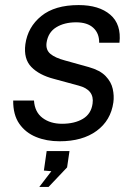

<svg xmlns="http://www.w3.org/2000/svg" viewBox="-20 -547 528 757"><path d="M215 10Q163.5 10 122 -7Q80.5 -24 56 -59.2Q31.5 -94.5 32 -150.5H114Q117 -105 147.8 -82Q178.5 -59 224.5 -59Q274 -59 306.8 -78.5Q339.5 -98 345 -138.5Q353 -193 290 -209.5L192.5 -236Q134.5 -251 103.5 -283Q72.5 -315 80 -372.5Q89.5 -440.5 142.8 -483.8Q196 -527 290 -527Q370.5 -527 414.8 -489Q459 -451 451 -378.5H371Q371.5 -415.5 348 -437.2Q324.5 -459 280 -459Q233.5 -459 201.5 -439.2Q169.5 -419.5 163.5 -378Q160 -350.5 178.5 -334.8Q197 -319 236.5 -308.5L330 -282.5Q374.5 -270 396.5 -247Q418.5 -224 424.5 -196.5Q430.5 -169 427 -143.5Q417 -72 361 -31Q305 10 215 10ZM135 190 182.5 128 153 125.5 164 48.5H254L244.5 113L171.5 190Z"/></svg>

Font: Public Sans
Style: Italic
Weight: 400
Italic angle: -8°
Designer: The Public Sans project authors (U.S. Web Design System). Libre Franklin designed by Pablo Impallari and Rodrigo Fuenzal
Version: Version 1.008; ttfautohint (v1.8.1) -l 8 -r 50 -G 200 -x 14 